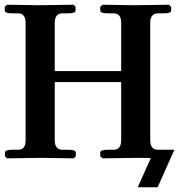

<svg xmlns="http://www.w3.org/2000/svg" viewBox="-21 -667 756 810"><path d="M490.2 -75.2V-320.8H210V-75.2Q210 -35.2 243.2 -35.2H269Q298.8 -35.2 298.8 -22.9V-7.8L290 1Q189 -1 150.9 -1Q150.9 -1 8.8 1L0 -7.8V-22.9Q0 -35.2 28.8 -35.2H55.2Q87.4 -35.2 86.9 -75.2V-570.8Q86.9 -610.8 55.2 -610.8H28.8Q-1 -610.8 -1 -623V-638.2L8.8 -647Q108.9 -645 147 -645Q147 -645 289.1 -647L297.9 -638.2V-623Q297.9 -610.8 269 -610.8H243.2Q210 -610.8 210 -570.8V-367.2H490.2V-570.8Q490.2 -610.8 458 -610.8H432.1Q402.3 -610.8 401.9 -623V-638.2L412.1 -647Q511.2 -645 549.8 -645Q549.8 -645 690.9 -647L701.2 -638.2V-623Q701.2 -610.8 671.9 -610.8H646Q612.8 -610.8 612.8 -570.8V-75.2Q612.8 -35.2 646 -35.2H714.8L644 123H560.1L615.2 0Q593.3 -1 554.2 -1Q554.2 -1 412.1 1L401.9 -7.8V-22.9Q401.9 -35.2 432.1 -35.2H458Q490.2 -35.2 490.2 -75.2Z"/></svg>

Font: Linux Libertine
Style: Semibold
Weight: 600
Designer: Philipp H. Poll
Foundry: Philipp H. Poll
Version: Version 5.1.2 ; ttfautohint (v0.9)